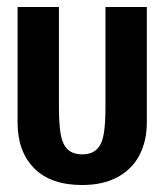

<svg xmlns="http://www.w3.org/2000/svg" viewBox="-20 -512 466 544"><path d="M396 -164.6Q396 -113.3 375.5 -73.2Q355 -33.2 313.7 -10.5Q272.5 12.2 212.9 12.2Q123.5 12.2 76.7 -35.4Q29.8 -83 29.8 -164.6V-492.2H147V-208Q147 -160.6 151.9 -132.1Q156.7 -103.5 171.4 -89.1Q186 -74.7 212.9 -74.7Q239.7 -74.7 254.4 -89.1Q269 -103.5 273.9 -132.1Q278.8 -160.6 278.8 -208V-492.2H396Z"/></svg>

Font: Amiri Typewriter
Style: Bold
Weight: 700
Monospace: yes
Designer: Khaled Hosny
Version: Version 1.1